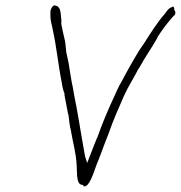

<svg xmlns="http://www.w3.org/2000/svg" viewBox="-20 -694 674 716"><path d="M168 -650V-636V-635C168 -614 173 -606 177 -582C191 -519 197 -452 210 -388C212 -373 216 -355 221 -344L220 -342C224 -320 229 -295 234 -268H235C238 -244 240 -222 245 -205V-204C252 -160 264 -124 266 -75C268 -42 265 -10 284 -5L287 -4L289 -5C291 0 293 2 296 1C313 -1 327 -42 339 -77C356 -117 367 -152 385 -196C404 -251 423 -292 443 -338C457 -369 478 -402 493 -431V-432L501 -444C522 -483 547 -517 567 -553V-555C583 -580 599 -602 619 -625L627 -634C629 -636 632 -638 633 -640V-641C635 -650 634 -652 630 -656C630 -658 631 -667 626 -669C624 -670 621 -669 619 -666H617C610 -662 606 -658 603 -654L596 -644C566 -610 543 -573 517 -532L499 -506C487 -485 473 -463 460 -439L434 -391C422 -371 414 -352 405 -332C382 -283 362 -235 342 -179L341 -178C332 -157 325 -137 317 -117L305 -86L297 -112C296 -117 295 -122 294 -129C282 -194 270 -276 256 -342L252 -366C245 -396 241 -430 236 -458L227 -500C225 -514 225 -529 222 -543L213 -582C212 -594 207 -599 209 -617C206 -645 207 -666 191 -672H188C181 -681 168 -662 168 -650ZM252 -366Z"/></svg>

Font: Scribbler
Style: HLIta
Weight: 100
Designer: Mew Too
Foundry: Cannot Into Space Fonts
Version: Version 1.001